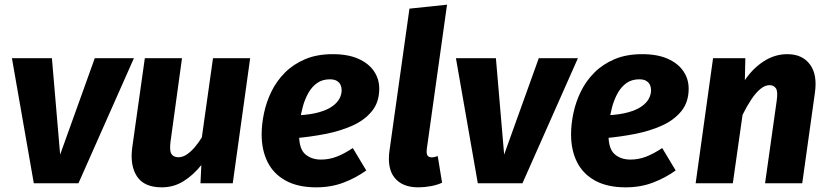

<svg xmlns="http://www.w3.org/2000/svg" viewBox="-20 -779 3521 816"><path d="M382.8 -531.6H549.1L313.4 0H123.7L30.7 -531.6H200.6L235.6 -122Z M667.6 17.2Q593 17.2 562.4 -28.9Q531.9 -75 541.9 -151.3L595.5 -531.6H753.5L704.8 -177.5Q699.7 -138.4 708.7 -124.6Q717.6 -110.7 738.3 -110.7Q756.3 -110.7 773.8 -122.4Q791.2 -134.1 807.5 -153.1Q823.7 -172.2 837.8 -195.1L885.2 -531.6H1043.2L969.2 0H832L835.7 -77.5Q801.3 -34.6 759.7 -8.7Q718 17.2 667.6 17.2Z M1394.2 -548.8Q1459.3 -548.8 1503.1 -529.1Q1547 -509.5 1569.4 -476.4Q1591.8 -443.3 1591.8 -402.4Q1591.8 -344.7 1560.7 -306.6Q1529.6 -268.4 1477.8 -245.1Q1426 -221.8 1362.8 -209.6Q1299.6 -197.4 1235.8 -191.7L1248 -289.1Q1300.5 -291.8 1336 -302Q1371.4 -312.1 1392.5 -327.3Q1413.6 -342.5 1422.8 -360.1Q1432 -377.8 1432 -395.5Q1432 -407.2 1427.7 -417.5Q1423.3 -427.7 1412.3 -434.8Q1401.4 -441.9 1381.5 -441.9Q1350.3 -441.9 1327.9 -426.2Q1305.6 -410.5 1290.8 -384.3Q1276 -358.1 1267.2 -326.7Q1258.5 -295.2 1254.8 -263.6Q1251.1 -232 1251.1 -205.9Q1251.1 -146.2 1277.4 -123.5Q1303.7 -100.8 1344.3 -100.8Q1378.7 -100.8 1410.7 -113.1Q1442.8 -125.4 1479.4 -149.8L1536.6 -54.6Q1493 -23 1440 -2.9Q1387 17.2 1324.2 17.2Q1246.5 17.2 1194.7 -11.1Q1142.9 -39.3 1117.4 -90Q1092 -140.6 1092 -207.9Q1092 -250.9 1102 -298.2Q1111.9 -345.5 1133.7 -390.2Q1155.5 -434.8 1191.1 -470.5Q1226.6 -506.1 1276.8 -527.4Q1327 -548.8 1394.2 -548.8Z M1720.2 -742.3 1879.9 -759.1 1794.1 -147.2Q1791.4 -125.6 1797.1 -117.9Q1802.7 -110.2 1814.8 -110.2Q1820.6 -110.2 1827.3 -111.9Q1834 -113.5 1840.4 -115.6L1858.8 -2.4Q1837.5 7.3 1810.7 12.2Q1783.9 17.2 1757.8 17.2Q1690.2 17.2 1657.4 -23.1Q1624.5 -63.4 1635.5 -140.1Z M2269.8 -531.6H2436.1L2200.4 0H2010.7L1917.7 -531.6H2087.6L2122.6 -122Z M2709.2 -548.8Q2774.3 -548.8 2818.1 -529.1Q2862 -509.5 2884.4 -476.4Q2906.8 -443.3 2906.8 -402.4Q2906.8 -344.7 2875.7 -306.6Q2844.6 -268.4 2792.8 -245.1Q2741 -221.8 2677.8 -209.6Q2614.6 -197.4 2550.8 -191.7L2563 -289.1Q2615.5 -291.8 2651 -302Q2686.4 -312.1 2707.5 -327.3Q2728.6 -342.5 2737.8 -360.1Q2747 -377.8 2747 -395.5Q2747 -407.2 2742.7 -417.5Q2738.3 -427.7 2727.3 -434.8Q2716.4 -441.9 2696.5 -441.9Q2665.3 -441.9 2642.9 -426.2Q2620.6 -410.5 2605.8 -384.3Q2591 -358.1 2582.2 -326.7Q2573.5 -295.2 2569.8 -263.6Q2566.1 -232 2566.1 -205.9Q2566.1 -146.2 2592.4 -123.5Q2618.7 -100.8 2659.3 -100.8Q2693.7 -100.8 2725.7 -113.1Q2757.8 -125.4 2794.4 -149.8L2851.6 -54.6Q2808 -23 2755 -2.9Q2702 17.2 2639.2 17.2Q2561.5 17.2 2509.7 -11.1Q2457.9 -39.3 2432.4 -90Q2407 -140.6 2407 -207.9Q2407 -250.9 2417 -298.2Q2426.9 -345.5 2448.7 -390.2Q2470.5 -434.8 2506.1 -470.5Q2541.6 -506.1 2591.8 -527.4Q2642 -548.8 2709.2 -548.8Z M3326 -548.8Q3389.4 -548.8 3421.9 -505.7Q3454.4 -462.7 3443.4 -385L3389.5 0H3231.5L3280.9 -350.4Q3286.9 -390.8 3277.4 -404Q3267.9 -417.1 3250.9 -417.1Q3231.5 -417.1 3212.1 -401.3Q3192.7 -385.5 3173.8 -357.4Q3155 -329.3 3135.9 -291.3L3094.5 0H2936.5L3010.5 -531.6H3147.7L3145.6 -438.3Q3179.3 -488.4 3226.1 -518.6Q3272.9 -548.8 3326 -548.8Z"/></svg>

Font: Fira Sans Variable
Style: Italic
Weight: 397
Italic angle: -8°
Designer: Carrois Corporate & Edenspiekermann AG
Foundry: Carrois Corporate GbR & Edenspiekermann AG
Version: Version 4.202